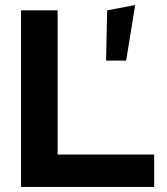

<svg xmlns="http://www.w3.org/2000/svg" viewBox="-20 -741 663 761"><path d="M63.4 0V-700H208.4V-128.4H591V0ZM400.4 -500.8 404.7 -700 515.8 -721 480 -500.8Z"/></svg>

Font: Red Hat Display VF
Style: Regular
Weight: 300
Designer: Pentagram, MCKL
Foundry: Pentagram, MCKL
Version: Version 1.023